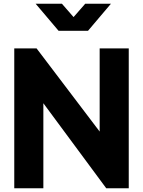

<svg xmlns="http://www.w3.org/2000/svg" viewBox="-20 -1003 762 1023"><path d="M56 -745H175L511 -302V-745H666V0H546L211 -453V0H56ZM170 -983H310L372 -912L434 -983H571L449 -839H292Z"/></svg>

Font: BLUETTI 2.0
Style: Bold
Weight: 700
Designer: Stijn de Vries
Foundry: tokotype
Version: Version 2.005;October 31, 2023;FontCreator 14.0.0.2814 64-bi